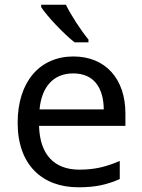

<svg xmlns="http://www.w3.org/2000/svg" viewBox="-20 -786 604 816"><path d="M260 -766H155V-756C178 -719 251 -642 297 -606H356V-618C325 -655 282 -721 260 -766ZM292 -546C150 -546 55 -440 55 -264C55 -85 160 10 313 10C386 10 434 -1 489 -25V-102C433 -78 385 -65 317 -65C210 -65 149 -130 146 -251H513V-304C513 -450 429 -546 292 -546ZM291 -474C380 -474 420 -412 421 -321H148C157 -417 207 -474 291 -474Z"/></svg>

Font: Noto Sans Newa
Style: Regular
Weight: 400
Designer: Monotype Design Team
Foundry: Monotype Imaging Inc.
Version: Version 2.007